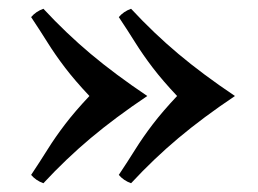

<svg xmlns="http://www.w3.org/2000/svg" viewBox="-20 -437 589 438"><path d="M316 -218Q243 -267 187 -314Q131 -361 79 -417Q62 -411 51 -398Q71 -368 88.5 -340Q106 -312 128.5 -282.5Q151 -253 184 -218ZM316 -218H184Q151 -183 128.5 -153.5Q106 -124 88.5 -96Q71 -68 51 -38Q62 -25 79 -19Q131 -75 187 -122Q243 -169 316 -218ZM516 -218Q443 -267 387 -314Q331 -361 279 -417Q262 -411 251 -398Q271 -368 288.5 -340Q306 -312 328.5 -282.5Q351 -253 384 -218ZM516 -218H384Q351 -183 328.5 -153.5Q306 -124 288.5 -96Q271 -68 251 -38Q262 -25 279 -19Q331 -75 387 -122Q443 -169 516 -218Z"/></svg>

Font: Poltawski Nowy SemiBold
Style: Regular
Weight: 600
Version: Version 1.001;gftools[0.9.25]